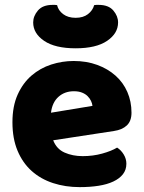

<svg xmlns="http://www.w3.org/2000/svg" viewBox="-20 -751 589 787"><path d="M198 -176Q212 -140 245 -125.5Q278 -111 319 -111Q361 -111 399 -121.5Q437 -132 460 -146Q476 -136 487 -118Q498 -100 498 -80Q498 -55 484 -37Q470 -19 444.5 -7Q419 5 384 10.5Q349 16 307 16Q248 16 197.5 -0.5Q147 -17 110 -50Q73 -83 52 -133Q31 -183 31 -250Q31 -316 52.5 -363.5Q74 -411 109.5 -441.5Q145 -472 190 -486.5Q235 -501 282 -501Q335 -501 378.5 -485Q422 -469 453.5 -441Q485 -413 502 -374Q519 -335 519 -289Q519 -255 500 -237Q481 -219 447 -214ZM283 -377Q245 -377 219.5 -354Q194 -331 189 -289L359 -317Q358 -327 353 -337.5Q348 -348 339 -357Q330 -366 316 -371.5Q302 -377 283 -377ZM290 -678Q321 -678 340.5 -693Q360 -708 366 -730Q371 -731 375 -731Q379 -731 384 -731Q425 -731 444.5 -708Q464 -685 464 -659Q464 -614 419 -583.5Q374 -553 290 -553Q206 -553 161 -583.5Q116 -614 116 -659Q116 -685 135.5 -708Q155 -731 196 -731Q201 -731 205 -731Q209 -731 214 -730Q219 -708 239 -693Q259 -678 290 -678Z"/></svg>

Font: Baloo Bhaina 2 ExtraBold
Style: Regular
Weight: 800
Designer: Yesha Goshar, Manish Minz, Shuchita Grover and Ek Type
Foundry: Ek Type
Version: Version 1.640;hotconv 1.0.111;makeotfexe 2.5.65597; ttfautoh